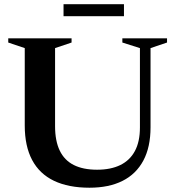

<svg xmlns="http://www.w3.org/2000/svg" viewBox="-20 -864 818 896"><path d="M633 -269V-639.5L551 -665.5V-685H759.5V-665.5L682.5 -639.5V-270Q682.5 -177.5 649 -114.8Q615.5 -52 552 -20Q488.5 12 397.5 12Q299.5 12 232 -20.2Q164.5 -52.5 130 -117.2Q95.5 -182 95.5 -278.5V-639.5L18.5 -665.5V-685H314V-665.5L237 -639.5V-275Q237 -206.5 258.8 -161.2Q280.5 -116 324.2 -94Q368 -72 433 -72Q497 -72 541.5 -93.8Q586 -115.5 609.5 -159.2Q633 -203 633 -269ZM276.5 -788.5V-844.5H558.5V-788.5Z"/></svg>

Font: Newsreader 36pt SemiBold
Style: Regular
Weight: 600
Designer: Hugues Gentile
Foundry: Production Type
Version: Version 1.003